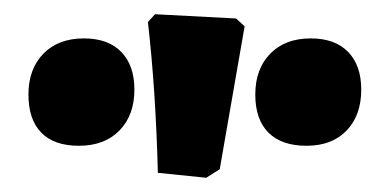

<svg xmlns="http://www.w3.org/2000/svg" viewBox="-20 -769 548 270"><path d="M202 -526Q199 -642 188 -738L198 -749L312 -743L324 -732L289 -531L270 -519ZM20 -636Q20 -672 41 -693.5Q62 -715 98 -715Q132 -715 150.5 -696Q169 -677 169 -643Q169 -607 148 -585.5Q127 -564 91 -564Q56 -564 38 -582.5Q20 -601 20 -636ZM339 -636Q339 -672 360 -693.5Q381 -715 417 -715Q451 -715 469.5 -696Q488 -677 488 -643Q488 -607 467.5 -585.5Q447 -564 411 -564Q376 -564 357.5 -582.5Q339 -601 339 -636Z"/></svg>

Font: Alegreya SC Black
Style: Regular
Weight: 900
Designer: Juan Pablo del Peral
Foundry: Huerta Tipografica
Version: Version 2.007; ttfautohint (v1.6)